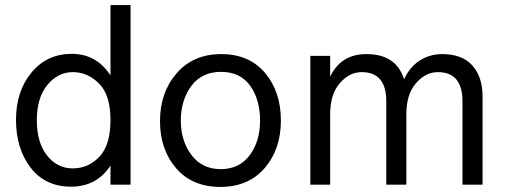

<svg xmlns="http://www.w3.org/2000/svg" viewBox="-20 -727 1987 756"><path d="M494 0H415V-75Q361 8 259.5 8Q158 8 100.5 -67Q43 -142 43 -255Q43 -368 104 -441.5Q165 -515 262.5 -515Q360 -515 415 -430V-707H494ZM266.5 -443Q208 -443 166.5 -392.5Q125 -342 125 -254Q125 -166 165 -115Q205 -64 266.5 -64Q328 -64 371.5 -110Q415 -156 415 -254.5Q415 -353 370 -398Q325 -443 266.5 -443Z M850 -444Q774 -444 733 -388Q692 -332 692 -252Q692 -172 734 -116.5Q776 -61 849 -61Q922 -61 963 -115.5Q1004 -170 1004 -252.5Q1004 -335 965 -389.5Q926 -444 850 -444ZM851 -514Q961 -514 1023.5 -440Q1086 -366 1086 -252.5Q1086 -139 1022 -65Q958 9 847.5 9Q737 9 673.5 -64.5Q610 -138 610 -250.5Q610 -363 675.5 -438.5Q741 -514 851 -514Z M1880 0H1801V-328Q1801 -443 1704 -443Q1656 -443 1618 -399.5Q1580 -356 1580 -277V0H1501V-328Q1501 -443 1404 -443Q1356 -443 1318 -399.5Q1280 -356 1280 -277V0H1202V-507H1280V-425Q1322 -514 1423 -514Q1540 -514 1571 -415Q1593 -463 1632.5 -488.5Q1672 -514 1721 -514Q1800 -514 1840 -469Q1880 -424 1880 -348Z"/></svg>

Font: Hind Vadodara
Style: Regular
Weight: 400
Designer: Hitesh Malaviya
Foundry: Indian Type Foundry
Version: Version 0.702;PS 1.0;hotconv 1.0.81;makeotf.lib2.5.63406